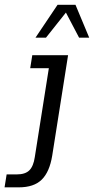

<svg xmlns="http://www.w3.org/2000/svg" viewBox="-100 -634 404 825"><path d="M-80.4 171 -71.5 115.4H-28.1Q8.5 115.4 26.1 97.9Q43.7 80.4 49.5 41.1L109.9 -341H29.8L38.7 -396.7H192.5L124.4 34.6Q112.9 104.9 79.3 137.9Q45.6 171 -19 171ZM52.5 -472.2 147.4 -613.5H224.3L283.3 -472.2H239.8L183.2 -580L97.6 -472.2Z"/></svg>

Font: Rokkitt SemiBold
Style: Italic
Weight: 600
Italic angle: -9°
Designer: Vernon Adams
Foundry: Vernon Adams
Version: Version 3.103